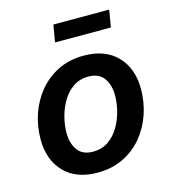

<svg xmlns="http://www.w3.org/2000/svg" viewBox="-111 -825 829 927"><g transform="rotate(-15 304.0 -362.0)"><path d="M264.2 10.7Q157.2 10.7 97.7 -50.8Q38.1 -112.3 38.1 -215.3Q38.1 -281.2 58.8 -341.6Q79.6 -401.9 119.1 -449.5Q158.7 -497.1 215.1 -524.9Q271.5 -552.7 342.8 -552.7Q449.7 -552.7 509.5 -491Q569.3 -429.2 569.3 -326.2Q569.3 -260.3 548.6 -199.7Q527.8 -139.2 488.3 -91.8Q448.7 -44.4 392.1 -16.8Q335.4 10.7 264.2 10.7ZM268.6 -92.8Q312 -92.8 344.5 -115Q377 -137.2 398.2 -172.9Q419.4 -208.5 429.9 -249.8Q440.4 -291 440.4 -328.1Q440.4 -381.3 415.5 -415.3Q390.6 -449.2 338.9 -449.2Q294.9 -449.2 262.7 -427Q230.5 -404.8 209.2 -369.1Q188 -333.5 177.5 -292.5Q167 -251.5 167 -213.4Q167 -160.6 191.7 -126.7Q216.3 -92.8 268.6 -92.8ZM520 -735.4 505.9 -649.9H226.6L241.2 -735.4Z"/></g></svg>

Font: Inter Semi Bold
Style: Italic
Weight: 600
Italic angle: -9.39999°
Designer: Rasmus Andersson
Foundry: rsms
Version: Version 4.000;git-3c8e0fc